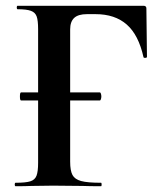

<svg xmlns="http://www.w3.org/2000/svg" viewBox="-20 -645 566 665"><path d="M49 -311Q49 -325 53 -325H326Q328 -325 329.5 -320.5Q331 -316 331 -311Q331 -306 329.5 -301.5Q328 -297 326 -297H53Q49 -297 49 -311ZM34 -12Q69 -12 85 -17Q101 -22 106.5 -36.5Q112 -51 112 -81V-544Q112 -574 107 -588Q102 -602 87 -607.5Q72 -613 41 -613Q38 -613 38 -619Q38 -625 41 -625H477Q487 -625 487 -616L489 -448Q489 -445 483.5 -444.5Q478 -444 477 -447Q460 -524 419 -560Q378 -596 311 -596H281Q251 -596 237 -583Q223 -570 223 -543V-85Q223 -54 231 -39Q239 -24 261 -18Q283 -12 330 -12Q332 -12 332 -6Q332 0 330 0Q289 0 266 -1L164 -2L89 -1Q69 0 34 0Q31 0 31 -6Q31 -12 34 -12Z"/></svg>

Font: Cormorant Garamond
Style: Bold
Weight: 700
Designer: Christian Thalmann (Catharsis Fonts)
Foundry: Catharsis Fonts
Version: Version 4.000